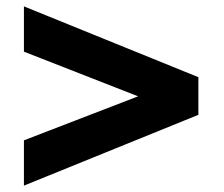

<svg xmlns="http://www.w3.org/2000/svg" viewBox="-20 -717 702 602"><path d="M55 -277 413 -415 55 -555V-697L602 -475V-357L55 -135Z"/></svg>

Font: Hussar
Style: BoldWeb
Weight: 700
Foundry: Cannot Into Space Fonts
Version: Version 2.00